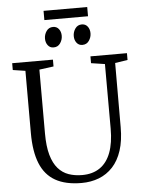

<svg xmlns="http://www.w3.org/2000/svg" viewBox="-66 -1091 864 1150"><g transform="rotate(-5 366.0 -515.5)"><path d="M377.5 8Q281.5 8 220.2 -26.8Q159 -61.5 129.8 -133.2Q100.5 -205 100.5 -315.5V-690.5L25.5 -702V-743H270.5V-702L184.5 -690.5V-307Q184.5 -229 199.2 -177.2Q214 -125.5 240.8 -95Q267.5 -64.5 304.2 -51.8Q341 -39 385 -39Q448.5 -39 491.8 -68.8Q535 -98.5 557 -156.8Q579 -215 579 -301L578.5 -689.5L496 -702V-743H715.5V-702L640 -690.5L639.5 -305Q639.5 -223.5 620.2 -164.5Q601 -105.5 565.5 -67.2Q530 -29 482.2 -10.5Q434.5 8 377.5 8ZM280.5 -815.5Q259.5 -815.5 246.8 -832Q234 -848.5 234 -872.5Q234 -897 248.2 -917.5Q262.5 -938 287.5 -938H288.5Q310 -938 322.8 -921.5Q335.5 -905 335.5 -881Q335.5 -856.5 321.2 -836Q307 -815.5 281.5 -815.5ZM453.5 -815.5Q432.5 -815.5 419.8 -832Q407 -848.5 407 -872.5Q407 -897 421.2 -917.5Q435.5 -938 460.5 -938H461.5Q483 -938 495.8 -921.5Q508.5 -905 508.5 -881Q508.5 -856.5 494.2 -836Q480 -815.5 454.5 -815.5ZM502.5 -1039V-983.5H240V-1039Z"/></g></svg>

Font: Merriweather 28pt Light
Style: Regular
Weight: 300
Version: Version 2.100